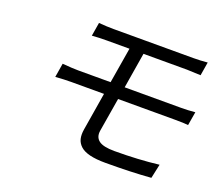

<svg xmlns="http://www.w3.org/2000/svg" viewBox="-115 -847 1187 1029"><g transform="rotate(20 478.0 -332.5)"><path d="M177.2 -407Q236.9 -402 267.4 -402H452.4L486.2 -605.1H359Q312.1 -605.1 272.7 -601.9L285.5 -679Q332.4 -675.1 370.7 -675.1H825.6Q864.3 -675.1 905.5 -679L892.8 -601.9Q824.6 -605.1 814.3 -605.1H566.1L532.7 -402H854.4Q893.5 -402 934.3 -405.9L921.2 -328.1Q899.5 -331 844.8 -331H521L489 -138.8Q483 -101.2 508.2 -81.7Q533.4 -62.1 597.3 -62.1Q733.7 -62.1 850.5 -76L833.1 5Q721.2 13.8 573.5 13.8Q520.2 13.8 484.4 5Q448.5 -3.9 429.9 -21.3Q411.2 -38.7 405.7 -61.4Q400.2 -84.2 405.2 -115.1L440.7 -331H255.7Q214.1 -331 164.1 -327.1Z"/></g></svg>

Font: Karasuma Gothic
Style: Italic
Weight: 400
Italic angle: -9.39999°
Designer: Rasmus Andersson / Ryoko Nishizuka
Foundry: Genbu
Version: Version 1.00